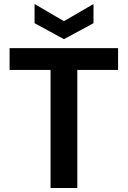

<svg xmlns="http://www.w3.org/2000/svg" viewBox="-20 -941 640 961"><path d="M233 0V-591H28V-700H571V-591H367V0ZM300 -745 153 -825V-921L300 -835L448 -921V-825Z"/></svg>

Font: DM Sans 12pt
Style: Bold
Weight: 700
Version: Version 4.004;gftools[0.9.30]